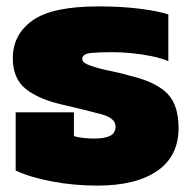

<svg xmlns="http://www.w3.org/2000/svg" viewBox="-20 -570 598 600"><path d="M284 10Q211 10 142.5 -3Q74 -16 29 -37V-219H211V-145Q221 -141 240 -139Q259 -137 273 -137Q307 -137 324 -145.5Q341 -154 341 -175Q341 -201 296.5 -213Q252 -225 175 -243Q100 -260 60 -292.5Q20 -325 20 -388Q20 -462 81.5 -506Q143 -550 288 -550Q361 -550 418.5 -542.5Q476 -535 506 -525V-379Q485 -388 453.5 -394.5Q422 -401 389.5 -404Q357 -407 330 -407Q293 -407 265 -404.5Q237 -402 237 -385Q237 -374 262 -365Q287 -356 324 -348.5Q361 -341 395 -331Q470 -312 504 -276.5Q538 -241 538 -170Q538 -82 471.5 -36Q405 10 284 10Z"/></svg>

Font: Kanit ExtraBold
Style: Regular
Weight: 800
Designer: Katatrad Team
Foundry: CadsonDemak
Version: Version 2.000; ttfautohint (v1.8.3)